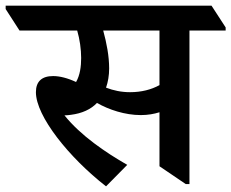

<svg xmlns="http://www.w3.org/2000/svg" viewBox="-72 -644 818 679"><path d="M303 15 378 -61C301 -105 213 -165 156 -236C164 -236 171 -237 179 -238C218 -243 249 -257 271 -280C313 -256 370 -237 426 -237C451 -237 473 -241 492 -247V-56L585 7H598V-536H726V-547L676 -624H-52V-612L-3 -536H201C210 -505 215 -470 215 -439C215 -409 211 -378 197 -354C167 -368 139 -375 116 -375C76 -375 55 -356 55 -318C55 -233 172 -87 303 15ZM314 -402C314 -446 305 -492 293 -536H492V-343C463 -327 428 -318 388 -318C357 -318 329 -324 303 -334C310 -354 314 -377 314 -402Z"/></svg>

Font: Noto Serif Devanagari SemiBold
Style: Regular
Weight: 600
Designer: Universal Thirst, Indian Type Foundry and the Monotype Design Team
Foundry: Monotype Imaging Inc.
Version: Version 2.004